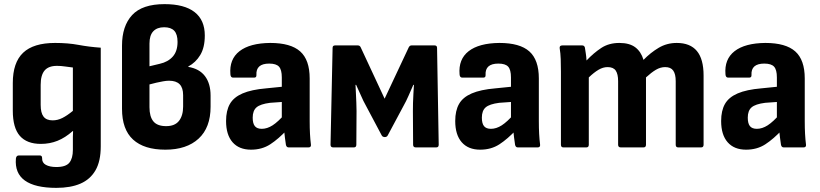

<svg xmlns="http://www.w3.org/2000/svg" viewBox="-20 -714 3972 930"><path d="M253 196Q150 196 100.5 160.5Q51 125 57 54Q59 39 71 39H173Q184 39 184 52Q183 74 202 84.5Q221 95 253 95Q299 95 316 74Q333 53 333 12V-24Q333 -38 333 -51.5Q333 -65 334 -79H332Q296 -47 258.5 -32Q221 -17 178 -17Q110 -17 76 -56Q42 -95 42 -178V-312Q42 -411 92 -458.5Q142 -506 247 -506Q310 -506 360.5 -496.5Q411 -487 468 -483V-5Q468 67 442.5 111Q417 155 369.5 175.5Q322 196 253 196ZM235 -131Q259 -131 282 -142.5Q305 -154 333 -177V-387Q315 -389 295 -392Q275 -395 256 -395Q215 -395 196 -372.5Q177 -350 177 -303V-206Q177 -167 191 -149Q205 -131 235 -131Z M781 11Q678 11 624.5 -38Q571 -87 571 -187V-493Q571 -588 620 -641Q669 -694 777 -694Q873 -694 922.5 -655.5Q972 -617 972 -542Q972 -484 950 -447.5Q928 -411 892 -392V-390Q946 -381 973 -345Q1000 -309 1000 -251V-197Q1000 -96 942 -42.5Q884 11 781 11ZM785 -103Q827 -103 847 -128.5Q867 -154 867 -198V-253Q867 -289 850 -306Q833 -323 799 -323Q785 -323 769.5 -320Q754 -317 737.5 -313.5Q721 -310 704 -305V-195Q704 -149 723 -126Q742 -103 785 -103ZM704 -393 754 -405Q794 -414 817 -440Q840 -466 840 -511Q840 -548 824 -565Q808 -582 775 -582Q741 -582 722.5 -562.5Q704 -543 704 -503Z M1378 0Q1368 0 1365 -12Q1363 -25 1360 -48Q1357 -71 1356 -93L1345 -129V-339Q1345 -376 1331.5 -391Q1318 -406 1284 -406Q1219 -406 1222 -351Q1223 -338 1211 -338H1109Q1097 -338 1096 -354Q1090 -427 1140 -466Q1190 -505 1289 -506Q1388 -506 1434 -465Q1480 -424 1480 -334V-127Q1480 -93 1481.5 -65.5Q1483 -38 1486 -14Q1488 0 1474 0ZM1196 11Q1138 11 1106.5 -25Q1075 -61 1075 -128Q1075 -178 1093.5 -210.5Q1112 -243 1155 -261.5Q1198 -280 1269 -286L1358 -295V-221L1288 -216Q1241 -210 1222.5 -194Q1204 -178 1204 -144Q1204 -116 1214.5 -103Q1225 -90 1248 -90Q1274 -90 1300.5 -107Q1327 -124 1362 -164L1371 -86Q1329 -41 1289 -15Q1249 11 1196 11Z M1594 0Q1581 0 1581 -13L1591 -482Q1591 -494 1603 -494H1713Q1723 -494 1727 -485L1843 -236L1960 -485Q1965 -494 1973 -494H2085Q2097 -494 2097 -482L2105 -13Q2105 0 2093 0H1994Q1981 0 1981 -13L1980 -176Q1980 -194 1980.5 -216Q1981 -238 1982.5 -260.5Q1984 -283 1985 -303H1982Q1971 -278 1959 -250.5Q1947 -223 1935 -202L1858 -58Q1854 -50 1843 -50Q1840 -50 1836 -51.5Q1832 -53 1829 -58L1752 -203Q1740 -224 1728.5 -251Q1717 -278 1705 -303H1702Q1703 -284 1704 -261.5Q1705 -239 1706 -217Q1707 -195 1707 -176L1706 -13Q1706 0 1694 0Z M2488 0Q2478 0 2475 -12Q2473 -25 2470 -48Q2467 -71 2466 -93L2455 -129V-339Q2455 -376 2441.5 -391Q2428 -406 2394 -406Q2329 -406 2332 -351Q2333 -338 2321 -338H2219Q2207 -338 2206 -354Q2200 -427 2250 -466Q2300 -505 2399 -506Q2498 -506 2544 -465Q2590 -424 2590 -334V-127Q2590 -93 2591.5 -65.5Q2593 -38 2596 -14Q2598 0 2584 0ZM2306 11Q2248 11 2216.5 -25Q2185 -61 2185 -128Q2185 -178 2203.5 -210.5Q2222 -243 2265 -261.5Q2308 -280 2379 -286L2468 -295V-221L2398 -216Q2351 -210 2332.5 -194Q2314 -178 2314 -144Q2314 -116 2324.5 -103Q2335 -90 2358 -90Q2384 -90 2410.5 -107Q2437 -124 2472 -164L2481 -86Q2439 -41 2399 -15Q2359 11 2306 11Z M2709 0Q2697 0 2697 -13V-367Q2697 -399 2696 -427.5Q2695 -456 2691 -480Q2689 -494 2704 -494H2800Q2810 -494 2813 -484Q2815 -471 2817.5 -455Q2820 -439 2821 -421Q2855 -457 2892 -481.5Q2929 -506 2980 -506Q3029 -506 3057 -485Q3085 -464 3097 -424Q3131 -459 3170.5 -482.5Q3210 -506 3258 -506Q3323 -506 3355.5 -467Q3388 -428 3388 -348V-13Q3388 0 3376 0H3265Q3253 0 3253 -13V-321Q3253 -355 3241 -372Q3229 -389 3202 -389Q3179 -389 3157 -376Q3135 -363 3109 -339V-13Q3109 0 3097 0H2987Q2974 0 2974 -13V-321Q2974 -355 2962.5 -372Q2951 -389 2923 -389Q2901 -389 2879 -376Q2857 -363 2832 -339V-13Q2832 0 2820 0Z M3776 0Q3766 0 3763 -12Q3761 -25 3758 -48Q3755 -71 3754 -93L3743 -129V-339Q3743 -376 3729.5 -391Q3716 -406 3682 -406Q3617 -406 3620 -351Q3621 -338 3609 -338H3507Q3495 -338 3494 -354Q3488 -427 3538 -466Q3588 -505 3687 -506Q3786 -506 3832 -465Q3878 -424 3878 -334V-127Q3878 -93 3879.5 -65.5Q3881 -38 3884 -14Q3886 0 3872 0ZM3594 11Q3536 11 3504.5 -25Q3473 -61 3473 -128Q3473 -178 3491.5 -210.5Q3510 -243 3553 -261.5Q3596 -280 3667 -286L3756 -295V-221L3686 -216Q3639 -210 3620.5 -194Q3602 -178 3602 -144Q3602 -116 3612.5 -103Q3623 -90 3646 -90Q3672 -90 3698.5 -107Q3725 -124 3760 -164L3769 -86Q3727 -41 3687 -15Q3647 11 3594 11Z"/></svg>

Font: Sofia Sans Semi Condensed ExtraBold
Style: Regular
Weight: 800
Designer: Botio Nikoltchev, Ani Petrova
Foundry: lettersoup
Version: Version 4.100